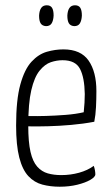

<svg xmlns="http://www.w3.org/2000/svg" viewBox="-20 -697 419 727"><path d="M206 10Q171 10 140.5 2Q110 -6 87.5 -30Q65 -54 53 -100.5Q41 -147 41 -222Q41 -319 57 -377Q73 -435 99.5 -463.5Q126 -492 157.5 -501Q189 -510 220 -510Q286 -510 315.5 -467.5Q345 -425 345 -352Q345 -322 343.5 -291.5Q342 -261 337 -236Q295 -228 249 -224Q203 -220 162.5 -219Q122 -218 96.5 -218.5Q71 -219 71 -219V-258Q71 -258 95 -257.5Q119 -257 154.5 -258Q190 -259 228.5 -262Q267 -265 297 -272Q299 -291 300 -308Q301 -325 301 -341Q300 -403 283 -436Q266 -469 217 -469Q195 -469 172.5 -461.5Q150 -454 130 -429.5Q110 -405 98.5 -355.5Q87 -306 87 -221Q87 -159 95.5 -122Q104 -85 121 -66Q138 -47 161 -40.5Q184 -34 212 -34Q247 -34 279.5 -43Q312 -52 335 -69Q338 -61 339.5 -52Q341 -43 341 -37Q341 -27 322 -16Q303 -5 272.5 2.5Q242 10 206 10ZM154 -598Q140 -599 134 -608.5Q128 -618 128 -638Q129 -657 136 -667Q143 -677 157 -677Q171 -677 177 -667.5Q183 -658 183 -638Q182 -619 175.5 -608.5Q169 -598 154 -598ZM261 -598Q247 -599 241 -608.5Q235 -618 235 -638Q236 -657 243 -667Q250 -677 264 -677Q278 -677 284 -667.5Q290 -658 290 -638Q289 -619 282.5 -608.5Q276 -598 261 -598Z"/></svg>

Font: Yanone Kaffeesatz ExtraLight Light
Style: Regular
Weight: 300
Version: Version 2.003